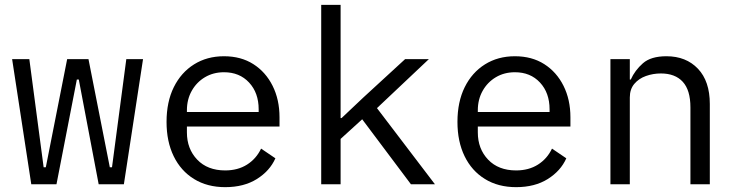

<svg xmlns="http://www.w3.org/2000/svg" viewBox="-20 -760 3040 792"><path d="M30 -516H101L160 -70H169L257 -516H345L433 -70H442L501 -516H570L491 0H387L305 -432H297L213 0H109Z M909 12Q835 12 780.5 -21.5Q726 -55 696.5 -115.5Q667 -176 667 -257Q667 -340 697 -400.5Q727 -461 780.5 -494.5Q834 -528 904 -528Q974 -528 1025 -495.5Q1076 -463 1104.5 -406Q1133 -349 1133 -276V-238H751V-214Q751 -146 793.5 -101.5Q836 -57 909 -57Q961 -57 999 -81Q1037 -105 1057 -147L1116 -107Q1093 -55 1039.5 -21.5Q986 12 909 12ZM904 -462Q860 -462 825.5 -441.5Q791 -421 771 -385.5Q751 -350 751 -305V-298H1047V-309Q1047 -377 1007.5 -419.5Q968 -462 904 -462Z M1305 -740H1385V-273H1389L1479 -358L1651 -516H1749L1535 -314L1774 0H1675L1474 -268L1385 -187V0H1305Z M2109 12Q2035 12 1980.5 -21.5Q1926 -55 1896.5 -115.5Q1867 -176 1867 -257Q1867 -340 1897 -400.5Q1927 -461 1980.5 -494.5Q2034 -528 2104 -528Q2174 -528 2225 -495.5Q2276 -463 2304.5 -406Q2333 -349 2333 -276V-238H1951V-214Q1951 -146 1993.5 -101.5Q2036 -57 2109 -57Q2161 -57 2199 -81Q2237 -105 2257 -147L2316 -107Q2293 -55 2239.5 -21.5Q2186 12 2109 12ZM2104 -462Q2060 -462 2025.5 -441.5Q1991 -421 1971 -385.5Q1951 -350 1951 -305V-298H2247V-309Q2247 -377 2207.5 -419.5Q2168 -462 2104 -462Z M2498 0V-516H2578V-432H2582Q2599 -470 2632 -499Q2665 -528 2729 -528Q2810 -528 2859 -476.5Q2908 -425 2908 -331V0H2828V-317Q2828 -388 2796.5 -422.5Q2765 -457 2706 -457Q2674 -457 2644.5 -446.5Q2615 -436 2596.5 -414Q2578 -392 2578 -358V0Z"/></svg>

Font: Lilex
Style: Regular
Weight: 400
Monospace: yes
Designer: Mike Abbink, Paul van der Laan, Pieter van Rosmalen, Mikhael Khrustik
Foundry: Mikhael Khrustik
Version: Version 2.510